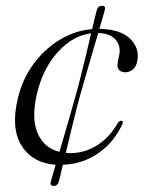

<svg xmlns="http://www.w3.org/2000/svg" viewBox="-20 -554 488 652"><path d="M253 -233.5Q242.5 -196 228.8 -140.2Q215 -84.5 203.5 -35Q210.5 -34 218 -34Q268.5 -34 310.8 -61.2Q353 -88.5 380 -136.5Q386.5 -144 391 -144Q400 -144 395.5 -132.5Q367.5 -71 313.8 -33.8Q260 3.5 193.5 5.5Q189 26 185.2 41Q181.5 56 180 62Q175.5 77.5 162 77.5Q148 77.5 153 61Q154.5 55 158.8 40.2Q163 25.5 169 5.5Q89.5 -0.5 52.8 -60.2Q16 -120 41 -221.5Q55.5 -283.5 92.2 -334.5Q129 -385.5 181 -417.8Q233 -450 293 -455Q298.5 -478.5 302.5 -495.5Q306.5 -512.5 308.5 -519.5Q313 -534.5 327 -534.5Q340 -534.5 335.5 -518.5Q334 -512 329 -495.5Q324 -479 317.5 -456Q389 -455 422.5 -421.8Q456 -388.5 445.5 -344Q442.5 -327.5 430.8 -318Q419 -308.5 405.5 -308.5Q391.5 -308.5 384 -317Q376.5 -325.5 380 -342.5L384 -363Q392 -396 373.5 -418.2Q355 -440.5 313.5 -442Q303.5 -408.5 292.2 -369.5Q281 -330.5 270.5 -294.5Q260 -258.5 253 -233.5ZM106.5 -240.5Q85.5 -153.5 107.5 -102.2Q129.5 -51 182 -38.5Q196 -87 212 -141.8Q228 -196.5 238 -233.5Q245 -258 254 -294Q263 -330 272.5 -368.8Q282 -407.5 289.5 -441Q228 -433.5 177.8 -378.8Q127.5 -324 106.5 -240.5Z"/></svg>

Font: Fraunces 72pt S000 Light
Style: Italic
Weight: 300
Italic angle: -16°
Version: Version 1.000; ttfautohint (v1.8.3)